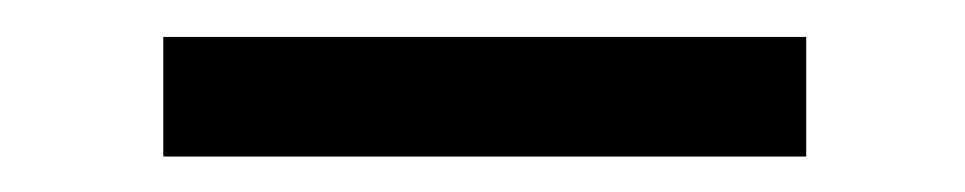

<svg xmlns="http://www.w3.org/2000/svg" viewBox="-20 -360 528 105"><path d="M69.3 -339.8H420.9V-274.4H69.3Z"/></svg>

Font: Libre Barcode EAN13 Text
Style: Regular
Weight: 400
Version: Version 1.008; ttfautohint (v1.8.3)